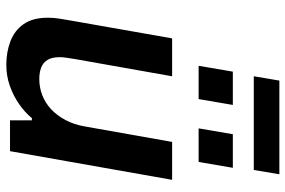

<svg xmlns="http://www.w3.org/2000/svg" viewBox="-172 -742 926 623"><g transform="rotate(90 291.5 -431.0)"><path d="M191 12Q149 12 114 -1.5Q79 -15 58.5 -44.5Q38 -74 38 -123Q38 -141 41 -160.5Q44 -180 48 -202L105 -526H228L172 -210Q170 -196 168 -184Q166 -172 166 -161Q166 -136 175 -121.5Q184 -107 200 -101Q216 -95 237 -95Q264 -95 289 -104.5Q314 -114 334.5 -133Q355 -152 370 -180Q385 -208 391 -244L441 -526H564L471 0H371V-71H364Q345 -48 317.5 -29Q290 -10 258 1Q226 12 191 12ZM194 -612 213 -723H321L302 -612ZM397 -612 416 -723H525L506 -612ZM228 -791 242 -874H546L532 -791Z"/></g></svg>

Font: Archivo SemiBold SemiBold
Style: Italic
Weight: 600
Italic angle: -10°
Version: Version 2.001